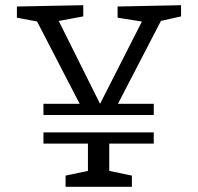

<svg xmlns="http://www.w3.org/2000/svg" viewBox="-20 -718 760 738"><path d="M147 -276V-319H302L295 -302L116 -648L135 -633L45 -650V-693L300 -698V-655L193 -635L199 -651L372 -304H357L532 -648L539 -633L432 -650V-693L676 -698V-655L587 -635L605 -650L424 -301L418 -319H571V-276ZM232 0V-43L332 -64L318 -46V-180L332 -166H147V-209H571V-166H383L400 -181V-46L386 -64L487 -43V0Z"/></svg>

Font: Pack4
Style: Regular
Weight: 400
Version: Version 2.002